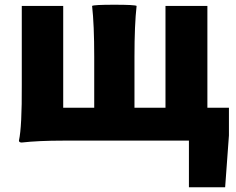

<svg xmlns="http://www.w3.org/2000/svg" viewBox="-20 -594 998 811"><path d="M778 197V0H425H248Q142 0 72 8Q60 8 60 0Q73 -59 72 -235Q72 -268 72 -284V-569H247V-139H378V-354Q378 -490 369 -569Q376 -574 463 -574Q550 -574 557 -569Q548 -490 548 -354V-139H679V-569H856V-139H947V-22L931 197Z"/></svg>

Font: GenSekiGothic TW H
Style: Regular
Weight: 900
Version: Version 1.501;PS 1;hotconv 16.6.51;makeotf.lib2.5.65220